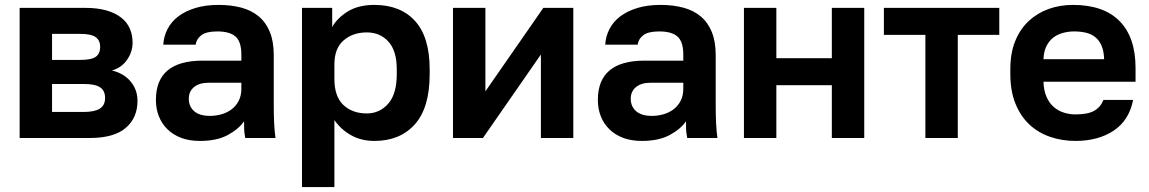

<svg xmlns="http://www.w3.org/2000/svg" viewBox="-20 -562 4680 782"><path d="M60 -530H326Q377 -530 413.5 -519.5Q450 -509 474 -490Q498 -471 509 -445Q520 -419 520 -388Q520 -351 497.5 -318.5Q475 -286 436 -275Q485 -263 512.5 -229.5Q540 -196 540 -151Q540 -82 492 -41Q444 0 346 0H60ZM320 -106Q365 -106 386.5 -119.5Q408 -133 408 -163Q408 -193 387.5 -206.5Q367 -220 320 -220H192V-106ZM307 -318Q353 -318 370.5 -331Q388 -344 388 -371Q388 -397 370 -410.5Q352 -424 307 -424H192V-318Z M794 12Q751 12 718 -0.5Q685 -13 662 -35.5Q639 -58 627 -88.5Q615 -119 615 -155Q615 -315 805 -315H963V-340Q963 -392 939.5 -413Q916 -434 865 -434Q820 -434 800 -418.5Q780 -403 777 -380H645Q647 -414 662.5 -444Q678 -474 706.5 -495.5Q735 -517 776 -529.5Q817 -542 870 -542Q921 -542 962.5 -531Q1004 -520 1033.5 -495.5Q1063 -471 1079 -432Q1095 -393 1095 -338V-135Q1095 -93 1096.5 -61.5Q1098 -30 1102 0H979Q975 -22 974.5 -33.5Q974 -45 974 -68Q952 -36 907.5 -12Q863 12 794 12ZM835 -90Q859 -90 882 -96.5Q905 -103 923 -116.5Q941 -130 952 -151Q963 -172 963 -200V-225H830Q792 -225 770.5 -207.5Q749 -190 749 -160Q749 -128 771 -109Q793 -90 835 -90Z M1210 -530H1333V-452Q1353 -488 1396 -515Q1439 -542 1505 -542Q1611 -542 1670.5 -476.5Q1730 -411 1730 -280V-260Q1730 -123 1669.5 -55.5Q1609 12 1505 12Q1451 12 1409.5 -11.5Q1368 -35 1342 -73V200H1210ZM1474 -100Q1526 -100 1561 -139.5Q1596 -179 1596 -260V-280Q1596 -355 1562 -392.5Q1528 -430 1474 -430Q1417 -430 1379.5 -397.5Q1342 -365 1342 -300V-240Q1342 -169 1378.5 -134.5Q1415 -100 1474 -100Z M1825 -530H1957V-190L2193 -530H2315V0H2183V-340L1947 0H1825Z M2594 12Q2551 12 2518 -0.5Q2485 -13 2462 -35.5Q2439 -58 2427 -88.5Q2415 -119 2415 -155Q2415 -315 2605 -315H2763V-340Q2763 -392 2739.5 -413Q2716 -434 2665 -434Q2620 -434 2600 -418.5Q2580 -403 2577 -380H2445Q2447 -414 2462.5 -444Q2478 -474 2506.5 -495.5Q2535 -517 2576 -529.5Q2617 -542 2670 -542Q2721 -542 2762.5 -531Q2804 -520 2833.5 -495.5Q2863 -471 2879 -432Q2895 -393 2895 -338V-135Q2895 -93 2896.5 -61.5Q2898 -30 2902 0H2779Q2775 -22 2774.5 -33.5Q2774 -45 2774 -68Q2752 -36 2707.5 -12Q2663 12 2594 12ZM2635 -90Q2659 -90 2682 -96.5Q2705 -103 2723 -116.5Q2741 -130 2752 -151Q2763 -172 2763 -200V-225H2630Q2592 -225 2570.5 -207.5Q2549 -190 2549 -160Q2549 -128 2571 -109Q2593 -90 2635 -90Z M3010 -530H3142V-325H3368V-530H3500V0H3368V-215H3142V0H3010Z M3749 -420H3580V-530H4050V-420H3881V0H3749Z M4360 12Q4306 12 4257.5 -4.5Q4209 -21 4173 -54.5Q4137 -88 4116 -139.5Q4095 -191 4095 -260V-280Q4095 -346 4115 -395Q4135 -444 4170 -476.5Q4205 -509 4251 -525.5Q4297 -542 4350 -542Q4475 -542 4540 -476Q4605 -410 4605 -285V-229H4230Q4231 -194 4242 -168.5Q4253 -143 4271 -127Q4289 -111 4312.5 -103.5Q4336 -96 4360 -96Q4411 -96 4437 -111Q4463 -126 4474 -155H4595Q4579 -72 4516 -30Q4453 12 4360 12ZM4355 -434Q4332 -434 4309.5 -428Q4287 -422 4270 -409Q4253 -396 4242 -374Q4231 -352 4230 -321H4477Q4476 -354 4466.5 -376Q4457 -398 4440.5 -411Q4424 -424 4402 -429Q4380 -434 4355 -434Z"/></svg>

Font: Golos Text DemiBold
Style: Regular
Weight: 600
Designer: A.Korolkova, Vitaly Kuzmin
Foundry: ParaType Ltd
Version: Version 2.002